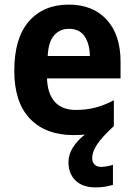

<svg xmlns="http://www.w3.org/2000/svg" viewBox="-20 -576 582 833"><path d="M380 109Q380 128 390.5 138Q401 148 418 148Q432 148 446.5 145Q461 142 470 139V226Q454 231 435 234Q416 237 395 237Q338 237 307.5 207Q277 177 277 128Q277 94 296.5 63.5Q316 33 348 8Q325 10 298 10Q178 10 110 -61Q42 -132 42 -269Q42 -411 105.5 -483.5Q169 -556 278 -556Q383 -556 443 -490.5Q503 -425 503 -308V-236H184Q186 -170 217.5 -134.5Q249 -99 309 -99Q354 -99 393 -109Q432 -119 474 -141V-29Q420 21 400 52.5Q380 84 380 109ZM279 -451Q240 -451 215 -423Q190 -395 187 -333H370Q369 -386 347 -418.5Q325 -451 279 -451Z"/></svg>

Font: Noto Sans Armenian SemiCondensed
Style: Bold
Weight: 700
Width: 4
Designer: Monotype Design Team
Foundry: Monotype Imaging Inc.
Version: Version 2.008; ttfautohint (v1.8.4.7-5d5b)